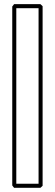

<svg xmlns="http://www.w3.org/2000/svg" viewBox="-20 -896 265 926"><path d="M39.1 -1.5V-864.7Q41.5 -867.2 43.5 -870.1Q45.4 -873 47.9 -876H174.8Q177.7 -873.5 180.4 -871.1Q183.1 -868.7 185.5 -866.2V0Q183.1 2.4 180.4 4.9Q177.7 7.3 174.8 9.8H47.9ZM58.6 -9.8H166V-856.4H58.6Z"/></svg>

Font: Preussische VI 9 Linie
Style: Regular
Weight: 400
Designer: Peter Wiegel
Foundry: Peter Wiegel
Version: Version 1.000 2009 initial release